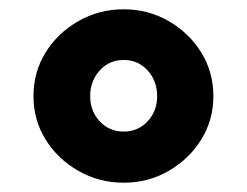

<svg xmlns="http://www.w3.org/2000/svg" viewBox="-20 -751 531 413"><path d="M246 -358Q193 -358 148.5 -383.5Q104 -409 78 -451Q52 -493 52 -544Q52 -596 78 -638Q104 -680 148.5 -705.5Q193 -731 246 -731Q299 -731 343 -705.5Q387 -680 413 -638Q439 -596 439 -544Q439 -493 413 -451Q387 -409 343 -383.5Q299 -358 246 -358ZM246 -468Q277 -468 297.5 -490Q318 -512 318 -544Q318 -577 297.5 -599.5Q277 -622 246 -622Q215 -622 194.5 -599.5Q174 -577 174 -544Q174 -512 194.5 -490Q215 -468 246 -468Z"/></svg>

Font: Wix Madefor Text ExtraBold
Style: Regular
Weight: 800
Designer: Dalton Maag Ltd
Foundry: Dalton Maag Ltd
Version: Version 3.100